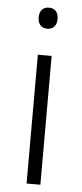

<svg xmlns="http://www.w3.org/2000/svg" viewBox="-53 -759 339 790"><g transform="rotate(5 116.5 -364.5)"><path d="M117 -729C92 -729 78 -713 78 -686C78 -658 92 -642 117 -642C142 -642 156 -658 156 -686C156 -713 142 -729 117 -729ZM145 -532H88V0H145Z"/></g></svg>

Font: Noto Sans Malayalam Light
Style: Regular
Weight: 300
Designer: Jelle Bosma - Monotype Design Team
Foundry: Monotype Imaging Inc.
Version: Version 2.104